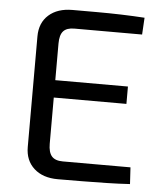

<svg xmlns="http://www.w3.org/2000/svg" viewBox="-51 -736 662 782"><g transform="rotate(5 280.0 -345.0)"><path d="M214 -691Q263 -691 313.5 -691Q364 -691 413.5 -689.5Q463 -688 509 -685L505 -616H228Q197 -616 183 -600.5Q169 -585 169 -550V-140Q169 -105 183 -89Q197 -73 228 -73H505L509 -5Q463 -2 413.5 -1Q364 0 313.5 0.5Q263 1 214 1Q153 1 117 -31.5Q81 -64 81 -119V-571Q81 -627 117 -659Q153 -691 214 -691ZM98 -400H466V-329H98Z"/></g></svg>

Font: Exo 2
Style: Regular
Weight: 400
Designer: Natanael Gama
Foundry: Natanael Gama
Version: Version 2.010